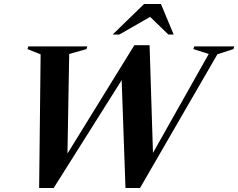

<svg xmlns="http://www.w3.org/2000/svg" viewBox="-20 -938 1196 964"><path d="M1028 -667 951 -691.5 955 -705H1156L1152 -691.5L1071.5 -665.5L683 6H610L589.5 -574.5L623.5 -587.5L249.5 6H176.5L184 -665L118 -691.5L122 -705H418.5L414 -691.5L327.5 -667L318 -127H294L654.5 -711H731L749.5 -124L720.5 -121.5ZM545.5 -764.5 703.5 -918H788L852 -764.5H825.5L718.5 -868H759.5L579 -764.5Z"/></svg>

Font: Newsreader 60pt SemiBold
Style: Italic
Weight: 600
Italic angle: -17°
Designer: Hugues Gentile
Foundry: Production Type
Version: Version 1.003